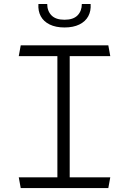

<svg xmlns="http://www.w3.org/2000/svg" viewBox="-20 -962 660 982"><path d="M273.5 0V-730H336.5V0ZM534 -730 544 -675H76L86 -730ZM76 -55H544L534 0H86ZM310 -861Q355 -861 376.8 -883.5Q398.5 -906 398.5 -941.5H443.5Q446 -906 431.5 -879Q417 -852 386 -836.8Q355 -821.5 310 -821.5Q265 -821.5 234 -836.8Q203 -852 188.5 -879Q174 -906 176.5 -941.5H221.5Q221.5 -906 243.2 -883.5Q265 -861 310 -861Z"/></svg>

Font: Monaspace Argon Var
Style: Regular
Weight: 400
Designer: Riley Cran and the Lettermatic Team
Version: Version 1.000 (Monaspace Argon Var)